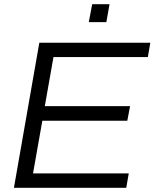

<svg xmlns="http://www.w3.org/2000/svg" viewBox="-20 -888 731 908"><path d="M399.9 -783.2 416 -868.2H498L482.9 -783.2ZM45.9 0 166 -686H690.9L679.2 -618.2H232.9L191.9 -386.2H595.2L582 -316.9H180.2L136.2 -67.9H588.9L577.1 0Z"/></svg>

Font: Archivo Light
Style: Italic
Weight: 300
Italic angle: -10°
Designer: Hector Gatti
Foundry: Omnibus-Type
Version: Version 2.001